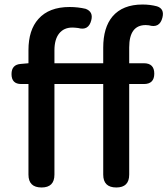

<svg xmlns="http://www.w3.org/2000/svg" viewBox="-20 -830 741 850"><path d="M164 0Q106 0 106 -57V-458H74Q31 -458 31 -502Q31 -544 72 -547L106 -550V-608Q106 -697 150 -746Q197 -799 288 -799Q325 -799 359 -791Q394 -778 384 -740Q372 -693 326 -706Q310 -708 300 -708Q263 -708 242 -682Q221 -656 221 -607V-550H329H437V-619Q437 -708 478 -757Q523 -810 611 -810Q645 -810 675 -802Q709 -791 699 -752Q687 -704 639 -718Q634 -719 625 -719Q552 -719 552 -620V-550H617Q663 -550 663 -504Q663 -458 617 -458H552V-57Q552 0 495 0Q437 0 437 -57V-458H221V-57Q221 0 164 0Z"/></svg>

Font: GenSenRounded TW M
Style: Regular
Weight: 500
Version: Version 1.501;PS 1;hotconv 16.6.51;makeotf.lib2.5.65220